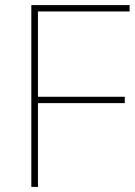

<svg xmlns="http://www.w3.org/2000/svg" viewBox="-20 -734 532 754"><path d="M129 0H103V-714H489V-689H129V-354H470V-329H129Z"/></svg>

Font: Noto Sans Syriac Western Thin
Style: Regular
Weight: 100
Designer: Patrick Giasson and the Monotype Design Team
Foundry: Monotype Imaging Inc.
Version: Version 3.000; ttfautohint (v1.8.4.7-5d5b)